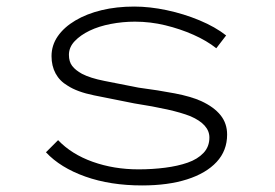

<svg xmlns="http://www.w3.org/2000/svg" viewBox="-20 -555 837 585"><path d="M413 10Q316 10 240 -17Q164 -44 120 -91L157 -128Q198 -85 262.5 -62Q327 -39 402 -39Q444 -39 483 -44Q522 -49 552 -59.5Q582 -70 600 -89Q618 -108 618 -136Q618 -176 560 -201Q532 -212 489.5 -221.5Q447 -231 389 -240Q318 -254 266.5 -264.5Q215 -275 186 -294Q162 -308 149.5 -331Q137 -354 137 -384Q137 -417 156 -444.5Q175 -472 209.5 -492.5Q244 -513 289.5 -524Q335 -535 389 -535Q436 -535 488 -524Q540 -513 588 -493Q636 -473 669 -447L639 -408Q610 -431 569.5 -449Q529 -467 483.5 -478Q438 -489 391 -489Q354 -489 317.5 -482Q281 -475 253 -461.5Q225 -448 207.5 -429.5Q190 -411 190 -388Q190 -367 200 -354Q210 -341 230 -330Q255 -317 298 -308.5Q341 -300 402 -288Q463 -280 512.5 -270.5Q562 -261 593 -247Q632 -229 652 -204Q672 -179 672 -145Q672 -96 640 -61.5Q608 -27 550 -8.5Q492 10 413 10Z"/></svg>

Font: Lexend Zetta ExtraLight
Style: Regular
Weight: 250
Version: Version 1.007